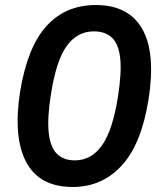

<svg xmlns="http://www.w3.org/2000/svg" viewBox="-20 -735 640 765"><path d="M270 10Q137 10 84.5 -89Q32 -188 60 -369Q89 -547 165 -631Q241 -715 362 -715Q492 -715 546.5 -620Q601 -525 572 -340Q544 -162 465.5 -76Q387 10 270 10ZM278 -96Q344 -96 386.5 -156Q429 -216 450 -350Q465 -445 459 -502Q453 -559 426.5 -584.5Q400 -610 354 -610Q288 -610 246 -552Q204 -494 183 -360Q168 -266 174 -207.5Q180 -149 206.5 -122.5Q233 -96 278 -96Z"/></svg>

Font: Mulish ExtraLight
Style: Bold Italic
Weight: 700
Italic angle: -9°
Version: Version 3.603